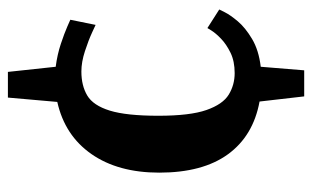

<svg xmlns="http://www.w3.org/2000/svg" viewBox="-172 -568 790 486"><g transform="rotate(-90 223.0 -325.0)"><path d="M222 50 209 -63Q122 -79 75.5 -143Q29 -207 29 -317Q29 -421 76 -488.5Q123 -556 208 -575L219 -700H284L297 -579Q328 -575 355 -566Q382 -557 399 -549.5Q416 -542 416 -542L403 -478Q403 -478 383.5 -487Q364 -496 336.5 -505Q309 -514 285 -514Q249 -514 224 -499Q199 -484 186 -442Q173 -400 173 -319Q173 -239 187.5 -197.5Q202 -156 226.5 -141Q251 -126 281 -126Q311 -126 332.5 -136.5Q354 -147 368 -160.5Q382 -174 388.5 -184.5Q395 -195 395 -195L442 -165Q442 -165 435 -151Q428 -137 412 -118Q396 -99 367.5 -82Q339 -65 297 -60L288 50Z"/></g></svg>

Font: Arsenal SC
Style: Bold
Weight: 700
Designer: Andrij Shevchenko
Foundry: Stairsfor
Version: Version 2.001; ttfautohint (v1.8.4.7-5d5b)